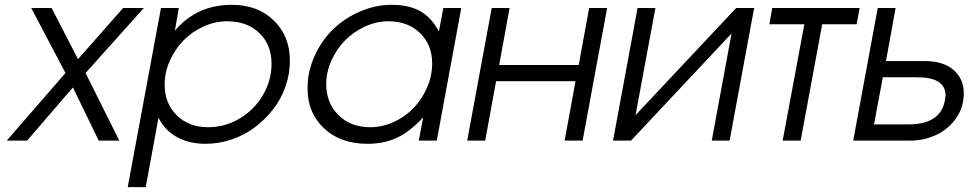

<svg xmlns="http://www.w3.org/2000/svg" viewBox="-20 -580 3996 792"><path d="M7.8 0 250 -278.8 108.9 -546.9H192.9L301.8 -335.9L487.8 -546.9H573.2L333 -278.8L472.2 0H387.2L280.8 -219.2L91.8 0Z M506.8 191.9 644 -546.9H717.8L701.2 -453.1Q791.5 -560.1 936 -560.1Q1043.5 -560.1 1109.6 -495.4Q1175.8 -430.7 1175.8 -329.1Q1175.8 -274.9 1157.5 -222.7Q1139.2 -170.4 1106.2 -128.4Q1073.2 -86.4 1030.3 -54.2Q987.3 -22 934.8 -4.4Q882.3 13.2 828.1 13.2Q759.8 13.2 710 -14.4Q660.2 -42 633.8 -94.2L581.1 191.9ZM659.2 -231Q659.2 -153.8 709 -104.5Q758.8 -55.2 838.9 -55.2Q908.2 -55.2 968.5 -91.1Q1028.8 -127 1064.5 -187.5Q1100.1 -248 1100.1 -316.9Q1100.1 -395.5 1049.8 -443.8Q999.5 -492.2 917 -492.2Q866.7 -492.2 819.1 -470.5Q771.5 -448.7 736.6 -412.8Q701.7 -377 680.4 -329.1Q659.2 -281.2 659.2 -231Z M1707.5 0 1725.6 -96.2Q1671.9 -37.6 1618.4 -12.2Q1564.9 13.2 1495.6 13.2Q1384.8 13.2 1316.7 -50.5Q1248.5 -114.3 1248.5 -215.8Q1248.5 -283.7 1276.9 -347.4Q1305.2 -411.1 1352.3 -457.5Q1399.4 -503.9 1463.6 -532Q1527.8 -560.1 1595.7 -560.1Q1667 -560.1 1713.4 -533.9Q1759.8 -507.8 1790.5 -450.2L1808.6 -546.9H1882.8L1781.7 0ZM1325.7 -232.9Q1325.7 -155.3 1376.2 -105.2Q1426.8 -55.2 1506.8 -55.2Q1557.6 -55.2 1605 -77.1Q1652.3 -99.1 1686.8 -135.3Q1721.2 -171.4 1741.9 -219.5Q1762.7 -267.6 1762.7 -317.9Q1762.7 -395 1712.6 -443.6Q1662.6 -492.2 1581.5 -492.2Q1532.2 -492.2 1484.9 -470.2Q1437.5 -448.2 1402.8 -412.8Q1368.2 -377.4 1346.9 -329.8Q1325.7 -282.2 1325.7 -232.9Z M1907.2 0 2008.3 -546.9H2082L2039.1 -312H2367.2L2410.2 -546.9H2484.4L2383.3 0H2309.1L2354 -245.1H2026.4L1981.4 0Z M2508.8 0 2609.9 -546.9H2683.6L2601.6 -105L3016.6 -546.9H3090.8L2989.7 0H2916L2997.6 -441.9L2583 0Z M3208.5 0 3297.9 -480H3153.8L3165.5 -546.9H3525.9L3513.7 -480H3371.6L3282.7 0Z M3585.4 -66.9H3727.5Q3858.4 -66.9 3877.4 -164.1Q3877.4 -165.5 3878.9 -173.8Q3880.4 -182.1 3880.4 -186Q3880.4 -261.2 3763.7 -261.2H3621.6ZM3499.5 0 3600.6 -546.9H3674.3L3634.8 -328.1H3795.4Q3870.6 -328.1 3913.1 -291.5Q3955.6 -254.9 3955.6 -194.8Q3955.6 -137.2 3923.6 -92Q3891.6 -46.9 3841.6 -23.4Q3791.5 0 3734.4 0Z"/></svg>

Font: Involve
Style: Italic
Weight: 400
Italic angle: -10.5°
Designer: Stefan Peev
Foundry: Context Ltd.
Version: Version 1.001